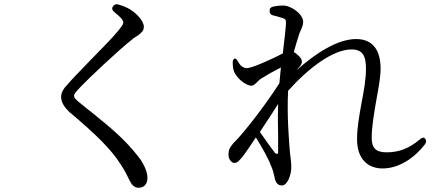

<svg xmlns="http://www.w3.org/2000/svg" viewBox="-20 -818 2040 905"><path d="M512 -787C506 -778 509 -769 519 -761C551 -736 561 -722 561 -712C561 -704 557 -698 538 -674C516 -646 460 -589 404 -532L378 -505C345 -471 316 -441 295 -416C281 -403 268 -382 268 -361C268 -335 285 -311 307 -290C431 -186 503 -115 547 -46C568 -14 578 6 585 21C587 25 589 28 590 31C591 33 592 34 593 36C595 40 596 44 602 51C611 62 621 67 633 67C659 67 675 50 675 20C675 -12 653 -56 626 -87C564 -166 493 -223 414 -287C395 -301 380 -314 363 -328C338 -347 329 -357 329 -366C329 -374 333 -381 364 -413C403 -453 533 -577 604 -633C606 -635 609 -638 613 -640C620 -645 626 -648 633 -653C648 -665 658 -674 658 -692C658 -721 618 -762 582 -780C566 -788 552 -793 537 -797C525 -800 518 -796 512 -787Z M1783 -24C1866 -24 1938 -79 1984 -139C1990 -148 1990 -156 1984 -164C1978 -172 1969 -170 1959 -161C1909 -119 1862 -100 1802 -100C1752 -100 1732 -120 1732 -168C1732 -222 1744 -289 1755 -353C1765 -406 1774 -458 1774 -494C1774 -591 1729 -634 1659 -634C1570 -634 1467 -566 1379 -488C1378 -488 1381 -491 1382 -492L1387 -498C1394 -506 1403 -514 1403 -528C1403 -545 1380 -563 1365 -573C1373 -602 1381 -628 1386 -643C1390 -660 1396 -672 1401 -683C1405 -692 1409 -702 1409 -715C1409 -750 1355 -792 1313 -792C1297 -792 1282 -790 1268 -787C1256 -784 1250 -778 1251 -766C1251 -755 1257 -747 1269 -745C1285 -741 1298 -738 1305 -735C1326 -729 1328 -727 1328 -709C1327 -681 1320 -629 1313 -566C1271 -544 1170 -497 1144 -497C1126 -497 1113 -508 1102 -527C1096 -538 1091 -543 1086 -542C1081 -540 1076 -533 1077 -522C1077 -510 1078 -498 1081 -487C1092 -451 1138 -414 1166 -414C1175 -414 1185 -424 1194 -433C1200 -439 1204 -444 1215 -450C1235 -463 1269 -482 1304 -500C1302 -477 1299 -452 1297 -426C1231 -322 1125 -186 1080 -143C1062 -123 1057 -109 1057 -89C1057 -66 1072 -50 1085 -50C1099 -50 1108 -62 1124 -80C1141 -103 1162 -134 1186 -170C1216 -123 1248 -64 1255 -42C1266 -19 1269 -5 1274 17C1279 46 1291 56 1309 56C1336 56 1353 4 1353 -29C1353 -52 1350 -73 1347 -96C1342 -154 1332 -274 1338 -390C1433 -496 1549 -585 1637 -585C1689 -585 1705 -555 1705 -495C1705 -443 1695 -389 1684 -332C1674 -276 1663 -218 1663 -161C1663 -70 1713 -24 1783 -24ZM1205 -196C1233 -238 1263 -284 1291 -328C1289 -273 1290 -218 1291 -173V-99C1291 -91 1283 -91 1276 -97C1261 -117 1229 -161 1205 -196Z"/></svg>

Font: 寒蝉锦书宋 Text
Style: Regular
Weight: 400
Designer: 寒蝉锦书宋{Warren} 思源宋体{Ryoko NISHIZUKA 西塚涼子 (kana & ideographs); Frank Grießhammer (Latin, Greek & Cyrillic); Wenlong ZHANG 
Foundry: Adobe & ChillType
Version: Version 2.000;Glyphs 3.1.1 (3135)